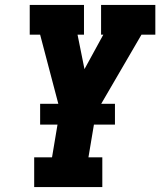

<svg xmlns="http://www.w3.org/2000/svg" viewBox="-20 -755 647 775"><path d="M118 0V-120H190L222 -311L142 -615H100V-735H319V-615H293L321 -476L397 -615H388V-735H607V-615H551L367 -299L337 -120H393V0ZM142 -252V-336H444V-252Z"/></svg>

Font: Iosevka Slab HvExObl
Style: Regular
Weight: 900
Width: 7
Italic angle: -9°
Monospace: yes
Designer: Belleve Invis
Foundry: Belleve Invis
Version: Version 11.1.1; ttfautohint (v1.8.3)